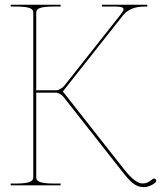

<svg xmlns="http://www.w3.org/2000/svg" viewBox="-20 -780 692 808"><path d="M25 -760V-752.5H45C111 -752.5 120 -741.5 120 -726V-35C120 -20.5 113.5 -7.5 45 -7.5H25V0H235V-7.5H207.5C139 -7.5 132.5 -20.5 132.5 -35V-390H216C227 -390 242 -379.5 247.5 -372L488.5 -65.5C528 -15 548.5 7.5 585.5 7.5C603 7.5 619.5 -0.5 633 -11C636 -13 637.5 -16 637.5 -19C637.5 -24.5 633 -28.5 628 -28.5C626 -28.5 623.5 -27.5 621.5 -26C607 -14.5 598.5 -8 579.5 -8C557 -8 531 -31 499 -71.5L244.5 -395L496.5 -714C526 -751 568.5 -752.5 592.5 -752.5H600V-760H409V-752.5H464C489 -752.5 500 -749 500 -741C500 -736 496 -729.5 488.5 -720L250 -418.5C243 -410 227 -400 216 -400H132.5V-726C132.5 -741.5 141.5 -752.5 207.5 -752.5H235V-760Z"/></svg>

Font: Znikomit
Style: Regular
Weight: 100
Designer: gluk
Foundry: gluk
Version: Version 0.55